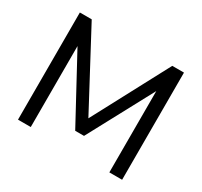

<svg xmlns="http://www.w3.org/2000/svg" viewBox="-146 -900 1150 1094"><g transform="rotate(30 429.0 -352.5)"><path d="M87 0V-705H165L446 -178H415L695 -705H772V0H688V-576H710L459 -108H401L147 -577H171V0Z"/></g></svg>

Font: Nunito Sans 12pt ExtraLight 12pt Medium
Style: Regular
Weight: 500
Version: Version 3.101;gftools[0.9.27]